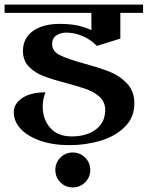

<svg xmlns="http://www.w3.org/2000/svg" viewBox="-32 -620 643 836"><path d="M426 -141Q426 -175 403.5 -196.5Q381 -218 347.5 -230.5Q314 -243 257 -258Q196 -274 158 -288.5Q120 -303 94 -329.5Q68 -356 68 -398Q68 -454 111.5 -485Q155 -516 228 -516Q266 -516 298 -510.5Q330 -505 366 -489V-564H-12V-600H591V-564H492V-452L390 -420Q364 -447 328.5 -462.5Q293 -478 257 -478Q233 -478 214 -466Q195 -454 195 -428Q195 -397 228.5 -380Q262 -363 335 -343Q405 -324 448 -306.5Q491 -289 522 -255.5Q553 -222 553 -170Q553 -109 512 -68Q471 -27 406.5 -7.5Q342 12 270 12Q199 12 144 -7Q89 -26 58.5 -58.5Q28 -91 28 -132Q28 -168 64.5 -193Q101 -218 166 -218Q154 -188 154 -156Q154 -100 187 -63Q220 -26 280 -26Q345 -26 385.5 -56.5Q426 -87 426 -141ZM361 120Q361 152 338.5 174Q316 196 285 196Q253 196 231 174Q209 152 209 120Q209 88 231 66Q253 44 285 44Q316 44 338.5 66Q361 88 361 120Z"/></svg>

Font: Arya
Style: Bold
Weight: 700
Designer: Eduardo Rodriguez Tunni, Modular Infotech
Foundry: Eduardo Rodriguez Tunni, Modular Infotech
Version: Version 1.002